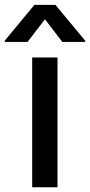

<svg xmlns="http://www.w3.org/2000/svg" viewBox="-64 -787 378 807"><path d="M71.3 0V-545.4H177.7V0ZM51.8 -610.8H-43.9V-616.2L80.6 -766.6H168.9L293.9 -616.2V-610.8H197.8L125 -706.1Z"/></svg>

Font: Karasuma Gothic
Style: Regular
Weight: 500
Designer: Rasmus Andersson / Ryoko Nishizuka
Foundry: Genbu
Version: Version 1.00